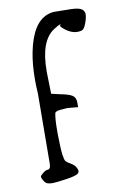

<svg xmlns="http://www.w3.org/2000/svg" viewBox="-79 -710 494 765"><g transform="rotate(-10 168.0 -327.5)"><path d="M213.9 -596.7Q209 -601.6 209 -604.5Q209 -607.4 212.9 -608.4Q211.9 -609.4 210.9 -609.4Q204.1 -609.4 183.6 -595.7Q125 -557.6 125 -435.5Q125 -431.6 125 -427.7L127 -343.8L161.1 -335.9Q197.3 -329.1 210.4 -320.3Q223.6 -311.5 223.6 -292V-272.5L182.6 -276.4Q182.6 -276.4 178.7 -276.4Q170.9 -276.4 152.3 -274.4Q131.8 -272.5 129.9 -264.6Q125 -241.2 125 -194.3Q125 -194.3 125 -177.7Q126 -119.1 128.9 -97.7Q131.8 -76.2 136.2 -70.3Q140.6 -64.5 156.2 -55.7Q171.9 -46.9 177.7 -33.2Q180.7 -27.3 180.7 -23.4Q181.6 -16.6 175.8 -11.7Q166 -3.9 125 2Q84 7.8 72.3 7.8Q60.5 7.8 51.8 5.4Q43 2.9 36.1 -8.8Q29.3 -20.5 29.3 -24.9Q29.3 -29.3 41 -38.6Q52.7 -47.9 59.6 -47.9Q73.2 -47.9 73.2 -70.3L75.2 -353.5Q73.2 -381.8 73.2 -409.2Q73.2 -470.7 83 -520.5Q105.5 -633.8 167 -657.2Q182.6 -663.1 197.3 -663.1Q199.2 -663.1 201.2 -663.1L264.6 -662.1Q296.9 -661.1 307.6 -652.3Q317.4 -643.6 317.4 -632.8Q317.4 -618.2 309.1 -596.2Q300.8 -574.2 292 -571.3Q283.2 -568.4 273.4 -568.4Q244.1 -568.4 213.9 -596.7Z"/></g></svg>

Font: Drukaatie burti
Style: Light
Weight: 300
Version: Version 0.14